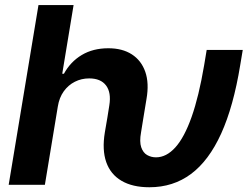

<svg xmlns="http://www.w3.org/2000/svg" viewBox="-20 -748 1017 777"><path d="M15.1 0 135.7 -727.5H277.8L231.9 -449.7H238.8Q265.1 -498 310.8 -525.4Q356.4 -552.7 418.5 -552.7Q475.1 -552.7 513.4 -528.1Q551.8 -503.4 567.9 -457.5Q584 -411.6 572.8 -347.2L560.5 -272.5H414.6L422.4 -321.8Q430.7 -373.5 409.2 -402.1Q387.7 -430.7 340.8 -430.7Q309.6 -430.7 283 -417.2Q256.3 -403.8 238 -378.4Q219.7 -353 213.9 -316.4L161.6 0ZM584.5 9.8Q516.1 9.8 471.7 -16.4Q427.2 -42.5 409.9 -92Q392.6 -141.6 404.3 -212.4L414.6 -272.5H560.5L550.8 -212.4Q543.9 -174.3 551.5 -152.1Q559.1 -129.9 575.4 -120.6Q591.8 -111.3 611.3 -111.3Q653.3 -111.3 689.7 -151.6Q726.1 -191.9 755.4 -274.7Q784.7 -357.4 806.2 -484.4L816.4 -545.9H962.4L952.1 -484.4Q924.8 -316.9 875 -207.3Q825.2 -97.7 752.9 -43.9Q680.7 9.8 584.5 9.8Z"/></svg>

Font: Inter 18pt
Style: Bold Italic
Weight: 700
Italic angle: -9.3988°
Designer: Rasmus Andersson
Foundry: rsms
Version: Version 4.001;git-66647c0bb